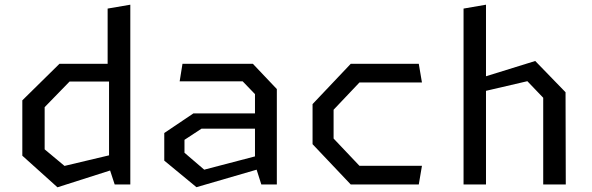

<svg xmlns="http://www.w3.org/2000/svg" viewBox="-20 -785 2520 817"><path d="M468 0H534.5V-765L438 -748.5V-513.5H233L75 -358V-122.5L224.5 12L448.5 -59.5ZM170 -149.5V-329L276 -438H444V-124L254.5 -79Z M1092 0H1158V-406L1056 -513.5H756.5L744.5 -439H1012.5L1065 -384.5V-302.5H803L679 -219V-101.5L816 11.5L1072 -63ZM765 -135V-190L837.5 -237.5H1065V-119.5L849 -63Z M1472.5 0H1762L1775.5 -79.5H1509.5L1399.5 -195.5V-318L1509.5 -434H1775.5L1762 -513.5H1472.5L1310 -342V-171.5Z M2291.5 0H2387.5L2386.5 -392.5L2257.5 -525.5L2048 -460.5V-765L1952.5 -748.5V0H2048V-398.5L2224 -439.5L2291.5 -369Z"/></svg>

Font: Monaspace Krypton
Style: Regular
Weight: 400
Designer: Riley Cran & the Lettermatic Team
Foundry: Lettermatic
Version: Version 1.200 (Monaspace Krypton)